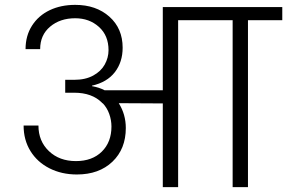

<svg xmlns="http://www.w3.org/2000/svg" viewBox="-20 -769 1180 789"><path d="M1140 -686H999V0H936V-686H712V0H649V-344L468 -345Q497 -299 497 -243Q497 -157 442 -104.5Q387 -52 296 -52Q233 -52 183 -77.5Q133 -103 105 -148.5Q77 -194 77 -253H138Q138 -189 181 -148Q224 -107 292 -107Q359 -107 398.5 -146Q438 -185 438 -249Q438 -275 429 -300.5Q420 -326 402 -345H400L399 -347Q358 -388 285 -388H248V-441H285Q331 -441 363 -458.5Q395 -476 410.5 -504Q426 -532 426 -563Q426 -623 386.5 -658.5Q347 -694 289 -694Q227 -694 186 -659.5Q145 -625 145 -567H85Q85 -622 111.5 -663.5Q138 -705 184 -727Q230 -749 289 -749Q375 -749 429.5 -700.5Q484 -652 484 -573Q484 -514 452 -472.5Q420 -431 358 -417V-415Q387 -410 410 -398H649V-740H1140Z"/></svg>

Font: A Bank Premium Light
Style: Regular
Weight: 300
Designer: Ninad Kale (Devanagari), Jonny Pinhorn (Latin), Htun Naung (Myanmar)
Foundry: Indian Type Foundry
Version: 4.004